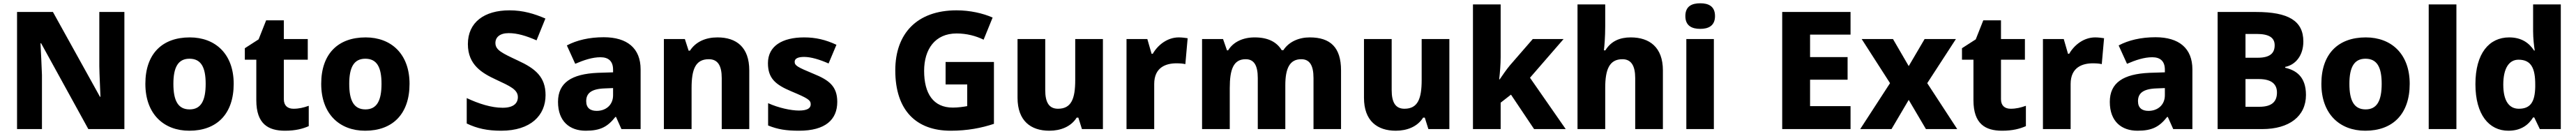

<svg xmlns="http://www.w3.org/2000/svg" viewBox="-20 -787 15719 817"><path d="M739 0V-714H586V-383C587 -325 591 -254 593 -197H590L303 -714H84V0H236V-330C234 -391 230 -465 227 -523H231L519 0Z M1406 -276C1406 -458 1294 -559 1138 -559C969 -559 867 -458 867 -276C867 -92 979 10 1135 10C1303 10 1406 -92 1406 -276ZM1038 -276C1038 -377 1067 -429 1136 -429C1207 -429 1235 -377 1235 -276C1235 -174 1207 -120 1137 -120C1066 -120 1038 -174 1038 -276Z M1771 -124C1735 -124 1712 -143 1712 -182V-423H1858V-549H1712V-663H1604L1558 -547L1474 -493V-423H1544V-176C1544 -31 1617 10 1719 10C1783 10 1828 -2 1864 -18V-142C1833 -131 1805 -124 1771 -124Z M2479 -276C2479 -458 2367 -559 2211 -559C2042 -559 1940 -458 1940 -276C1940 -92 2052 10 2208 10C2376 10 2479 -92 2479 -276ZM2111 -276C2111 -377 2140 -429 2209 -429C2280 -429 2308 -377 2308 -276C2308 -174 2280 -120 2210 -120C2139 -120 2111 -174 2111 -276Z M3309 -207C3309 -318 3247 -369 3140 -418C3042 -464 3003 -482 3003 -525C3003 -560 3030 -585 3084 -585C3136 -585 3190 -569 3254 -541L3308 -674C3241 -703 3172 -724 3089 -724C2935 -724 2835 -651 2835 -518C2835 -391 2922 -341 3006 -302C3092 -262 3140 -241 3140 -195C3140 -157 3113 -130 3047 -130C2978 -130 2900 -155 2828 -189V-34C2891 -4 2953 10 3038 10C3219 10 3309 -84 3309 -207Z M3664 -560C3576 -560 3499 -542 3439 -510L3490 -398C3543 -421 3595 -438 3644 -438C3692 -438 3721 -415 3721 -362V-346L3627 -343C3468 -336 3385 -283 3385 -166C3385 -46 3457 10 3554 10C3645 10 3688 -15 3735 -74H3739L3772 0H3889V-364C3889 -493 3807 -560 3664 -560ZM3670 -248 3721 -250V-206C3721 -147 3677 -111 3621 -111C3583 -111 3557 -128 3557 -170C3557 -217 3586 -245 3670 -248Z M4358 -559C4285 -559 4225 -532 4190 -478H4182L4159 -549H4031V0H4200V-250C4200 -363 4223 -426 4305 -426C4360 -426 4384 -387 4384 -311V0H4552V-358C4552 -499 4474 -559 4358 -559Z M5089 -166C5089 -263 5036 -300 4942 -338C4848 -377 4829 -387 4829 -410C4829 -430 4849 -440 4887 -440C4928 -440 4982 -424 5036 -400L5084 -514C5017 -545 4957 -559 4887 -559C4753 -559 4666 -506 4666 -402C4666 -310 4711 -271 4809 -230C4909 -188 4927 -177 4927 -151C4927 -127 4906 -113 4855 -113C4807 -113 4731 -129 4667 -158V-22C4726 2 4778 10 4856 10C5016 10 5089 -57 5089 -166Z M5750 -409V-272H5882V-140C5860 -136 5827 -131 5794 -131C5674 -131 5619 -218 5619 -355C5619 -487 5686 -583 5817 -583C5879 -583 5935 -568 5982 -545L6037 -680C5978 -706 5899 -724 5817 -724C5575 -724 5443 -582 5443 -358C5443 -114 5571 10 5781 10C5884 10 5970 -7 6045 -32V-409Z M6710 -549H6541V-299C6541 -186 6518 -124 6436 -124C6381 -124 6358 -163 6358 -238V-549H6189V-191C6189 -50 6270 10 6383 10C6451 10 6515 -14 6550 -70H6560L6582 0H6710Z M7173 -559C7104 -559 7046 -514 7014 -459H7007L6981 -549H6854V0H7023V-275C7023 -377 7095 -401 7159 -401C7182 -401 7201 -399 7213 -396L7227 -554C7215 -556 7191 -559 7173 -559Z M7972 -559C7906 -559 7845 -533 7811 -481H7801C7770 -532 7716 -559 7636 -559C7564 -559 7505 -531 7474 -480H7467L7443 -549H7315V0H7484V-250C7484 -363 7506 -426 7581 -426C7631 -426 7655 -390 7655 -311V0H7823V-267C7823 -369 7849 -426 7920 -426C7970 -426 7995 -391 7995 -311V0H8163V-358C8163 -499 8097 -559 7972 -559Z M8824 -549H8655V-299C8655 -186 8632 -124 8550 -124C8495 -124 8472 -163 8472 -238V-549H8303V-191C8303 -50 8384 10 8497 10C8565 10 8629 -14 8664 -70H8674L8696 0H8824Z M9137 -439V-760H8968V0H9137V-161L9200 -210L9341 0H9534L9316 -313L9521 -549H9333L9193 -388C9172 -363 9149 -329 9131 -303H9128C9133 -346 9137 -396 9137 -439Z M9775 -627V-760H9606V0H9775V-251C9775 -363 9800 -426 9880 -426C9933 -426 9958 -387 9958 -311V0H10127V-358C10127 -499 10045 -559 9931 -559C9865 -559 9811 -537 9776 -480H9767C9770 -504 9775 -560 9775 -627Z M10355 -767C10305 -767 10264 -750 10264 -689C10264 -629 10305 -611 10355 -611C10404 -611 10445 -629 10445 -689C10445 -750 10404 -767 10355 -767ZM10438 -549H10270V0H10438Z M11272 0V-140H11025V-301H11254V-439H11025V-576H11272V-714H10855V0Z M11513 -280 11331 0H11522L11627 -178L11732 0H11923L11740 -280L11915 -549H11724L11627 -384L11531 -549H11340Z M12249 -124C12213 -124 12190 -143 12190 -182V-423H12336V-549H12190V-663H12082L12036 -547L11952 -493V-423H12022V-176C12022 -31 12095 10 12197 10C12261 10 12306 -2 12342 -18V-142C12311 -131 12283 -124 12249 -124Z M12765 -559C12696 -559 12638 -514 12606 -459H12599L12573 -549H12446V0H12615V-275C12615 -377 12687 -401 12751 -401C12774 -401 12793 -399 12805 -396L12819 -554C12807 -556 12783 -559 12765 -559Z M13133 -560C13045 -560 12968 -542 12908 -510L12959 -398C13012 -421 13064 -438 13113 -438C13161 -438 13190 -415 13190 -362V-346L13096 -343C12937 -336 12854 -283 12854 -166C12854 -46 12926 10 13023 10C13114 10 13157 -15 13204 -74H13208L13241 0H13358V-364C13358 -493 13276 -560 13133 -560ZM13139 -248 13190 -250V-206C13190 -147 13146 -111 13090 -111C13052 -111 13026 -128 13026 -170C13026 -217 13055 -245 13139 -248Z M13746 -714H13512V0H13784C13949 0 14051 -78 14051 -208C14051 -321 13989 -359 13924 -374V-379C13986 -391 14035 -447 14035 -534C14035 -660 13944 -714 13746 -714ZM13757 -435H13682V-580H13750C13825 -580 13860 -558 13860 -511C13860 -464 13833 -435 13757 -435ZM13682 -305H13763C13847 -305 13874 -269 13874 -223C13874 -171 13847 -136 13767 -136H13682Z M14684 -276C14684 -458 14572 -559 14416 -559C14247 -559 14145 -458 14145 -276C14145 -92 14257 10 14413 10C14581 10 14684 -92 14684 -276ZM14316 -276C14316 -377 14345 -429 14414 -429C14485 -429 14513 -377 14513 -276C14513 -174 14485 -120 14415 -120C14344 -120 14316 -174 14316 -276Z M14969 0V-760H14800V0Z M15286 10C15364 10 15409 -26 15437 -71H15444L15478 0H15606V-760H15437V-597C15437 -553 15443 -503 15447 -479H15443C15413 -524 15368 -559 15291 -559C15169 -559 15085 -462 15085 -274C15085 -88 15168 10 15286 10ZM15350 -124C15291 -124 15255 -171 15255 -271C15255 -372 15291 -423 15348 -423C15426 -423 15450 -370 15450 -272V-257C15448 -167 15422 -124 15350 -124Z"/></svg>

Font: Noto Sans Gurmukhi ExtraBold
Style: Regular
Weight: 800
Designer: Jelle Bosma - Monotype Design Team
Foundry: Monotype Imaging Inc.
Version: Version 2.004